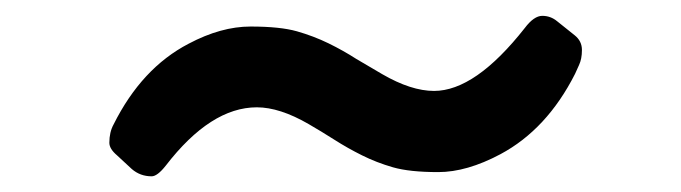

<svg xmlns="http://www.w3.org/2000/svg" viewBox="-20 -430 873 246"><path d="M129.9 -231Q120.1 -239.3 120.1 -247.1Q120.1 -260.7 125.5 -270.5Q161.6 -342.8 221.7 -374Q263.2 -396 301 -396Q338.9 -396 360.4 -389.9Q381.8 -383.8 400.9 -374.5Q419.9 -365.2 436.5 -354.5L469.7 -335Q506.8 -313.5 536.1 -313.5Q588.9 -313.5 652.3 -394Q664.1 -409.7 674.8 -409.7Q685.5 -409.7 693.8 -402.8L716.3 -384.8Q725.6 -377.4 725.6 -366Q725.6 -354.5 721.9 -346.7Q718.3 -338.9 716.8 -335.4Q680.7 -264.2 621.1 -232.4Q578.1 -209.5 541.5 -209.5Q504.9 -209.5 483.6 -215.6Q462.4 -221.7 443.8 -231Q425.3 -240.2 408.4 -251Q391.6 -261.7 375.5 -271Q338.4 -292.5 309.1 -292.5Q250 -292.5 192.4 -217.8Q181.6 -204.1 174.3 -204.1Q159.7 -204.1 148.9 -213.4Z"/></svg>

Font: Capriola
Style: Regular
Weight: 400
Designer: Viktoriya Grabowska
Foundry: Viktoriya Grabowska
Version: Version 1.007